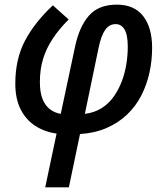

<svg xmlns="http://www.w3.org/2000/svg" viewBox="-20 -568 717 828"><path d="M224 8Q173 1 132.5 -25Q92 -51 69 -96.5Q46 -142 46 -207Q46 -313 87.5 -392Q129 -471 208 -545L276 -484Q235 -443 207 -400.5Q179 -358 165.5 -313Q152 -268 152 -215Q152 -168 164 -139.5Q176 -111 196.5 -96Q217 -81 242 -77L304 -368Q322 -453 363.5 -500.5Q405 -548 484 -548Q559 -548 597.5 -498.5Q636 -449 636 -362Q636 -307 624.5 -254.5Q613 -202 589 -155.5Q565 -109 527.5 -73.5Q490 -38 439.5 -16Q389 6 325 10L277 240H175ZM346 -77Q387 -82 418 -101.5Q449 -121 470.5 -151.5Q492 -182 505.5 -218Q519 -254 525 -292Q531 -330 531 -366Q531 -418 517 -441Q503 -464 479 -464Q451 -464 433.5 -439Q416 -414 405 -361Z"/></svg>

Font: Noto Sans Display Medium
Style: Italic
Weight: 500
Italic angle: -12°
Designer: Monotype Design Team
Foundry: Monotype Imaging Inc.
Version: Version 2.003